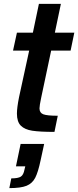

<svg xmlns="http://www.w3.org/2000/svg" viewBox="-20 -678 402 987"><path d="M67 -94Q67 -124 78 -179L130 -418H47L67 -510H149L180 -658H293L262 -510H362L343 -418H243L192 -177Q183 -135 183 -121Q183 -98 202.5 -90.5Q222 -83 277 -83L260 0Q185 0 146 -6Q107 -12 87 -32Q67 -52 67 -94ZM106 193 110 177H62L86 62H207L189 145Q176 207 161 236Q146 265 116.5 277Q87 289 28 289L38 239Q73 239 87 230Q101 221 106 193Z"/></svg>

Font: Saira Semi Condensed Medium
Style: Italic
Weight: 500
Width: 4
Italic angle: -12°
Designer: Hector Gatti with collaboration of the Omnibus-Type team
Foundry: Omnibus-Type
Version: Version 1.001; ttfautohint (v1.8)